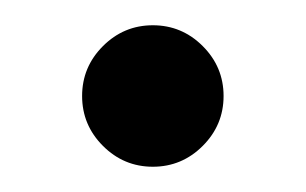

<svg xmlns="http://www.w3.org/2000/svg" viewBox="-20 -383 242 152"><path d="M45 -307Q45 -330 61.5 -346.5Q78 -363 101 -363Q124 -363 140.5 -346.5Q157 -330 157 -307Q157 -284 140.5 -267.5Q124 -251 101 -251Q78 -251 61.5 -267.5Q45 -284 45 -307Z"/></svg>

Font: Rising Sun
Style: Regular
Weight: 400
Designer: Matt McInerney, Pablo Impallari, Rodrigo Fuenzalida (Raleway font), Stephen Hutchings (Greek), Cristiano Sobral (main ch
Foundry: The Rising Sun Project Authors
Version: Version 4.327; ttfautohint (v1.8.4.7-5d5b-dirty)